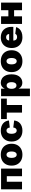

<svg xmlns="http://www.w3.org/2000/svg" viewBox="2062 -2650 792 4957"><g transform="rotate(-90 2458.5 -172.0)"><path d="M583.5 -541V0H387.2V-392.6H244.6V0H48.3V-541Z M943.4 10.3Q855.5 10.3 792 -24.9Q728.5 -60.1 694.6 -122.8Q660.6 -185.5 660.6 -269Q660.6 -353 694.6 -415.8Q728.5 -478.5 792 -513.4Q855.5 -548.3 943.4 -548.3Q1031.2 -548.3 1094.2 -513.4Q1157.2 -478.5 1191.2 -415.8Q1225.1 -353 1225.1 -269Q1225.1 -185.5 1191.2 -122.8Q1157.2 -60.1 1094.2 -24.9Q1031.2 10.3 943.4 10.3ZM943.4 -137.2Q968.3 -137.2 986.8 -152.8Q1005.4 -168.5 1015.4 -198.2Q1025.4 -228 1025.4 -270Q1025.4 -312.5 1015.4 -341.6Q1005.4 -370.6 986.8 -385.7Q968.3 -400.9 943.4 -400.9Q918 -400.9 899.2 -385.7Q880.4 -370.6 870.4 -341.6Q860.4 -312.5 860.4 -270Q860.4 -228 870.4 -198.2Q880.4 -168.5 899.2 -152.8Q918 -137.2 943.4 -137.2Z M1564 10.3Q1476.1 10.3 1413.1 -24.9Q1350.1 -60.1 1316.4 -122.8Q1282.7 -185.5 1282.7 -269Q1282.7 -352.5 1316.4 -415.3Q1350.1 -478 1413.1 -513.2Q1476.1 -548.3 1564 -548.3Q1620.6 -548.3 1666.7 -533.4Q1712.9 -518.6 1747.1 -491Q1781.2 -463.4 1801.3 -424.6Q1821.3 -385.7 1825.7 -337.9L1644.5 -315.4Q1641.1 -336.4 1634.8 -352.3Q1628.4 -368.2 1618.7 -379.2Q1608.9 -390.1 1595.9 -395.8Q1583 -401.4 1566.9 -401.4Q1541 -401.4 1522.2 -386.7Q1503.4 -372.1 1492.9 -342.8Q1482.4 -313.5 1482.4 -270Q1482.4 -227.1 1492.9 -197.3Q1503.4 -167.5 1522.2 -152.3Q1541 -137.2 1566.9 -137.2Q1583 -137.2 1595.9 -143.1Q1608.9 -148.9 1618.9 -159.9Q1628.9 -170.9 1635.3 -187.5Q1641.6 -204.1 1644.5 -225.6L1825.7 -203.6Q1821.3 -154.8 1801.5 -115.5Q1781.7 -76.2 1747.8 -48.1Q1713.9 -20 1667.2 -4.9Q1620.6 10.3 1564 10.3Z M2029.3 0V-392.6H1863.3V-541H2391.6V-392.6H2225.6V0Z M2452.1 204.1V-541H2646.5V-450.2H2650.9Q2662.6 -477.5 2683.1 -500Q2703.6 -522.5 2733.4 -535.4Q2763.2 -548.3 2802.7 -548.3Q2858.9 -548.3 2907.5 -518.8Q2956.1 -489.3 2986.6 -427.5Q3017.1 -365.7 3017.1 -270Q3017.1 -177.7 2988 -116Q2959 -54.2 2909.9 -23.2Q2860.8 7.8 2800.8 7.8Q2763.2 7.8 2733.6 -4.6Q2704.1 -17.1 2683.3 -38.3Q2662.6 -59.6 2651.4 -87.4H2648.4V204.1ZM2731 -143.1Q2758.3 -143.1 2776.9 -158.4Q2795.4 -173.8 2805.4 -202.4Q2815.4 -231 2815.4 -270Q2815.4 -310.1 2805.4 -338.4Q2795.4 -366.7 2776.9 -382.3Q2758.3 -397.9 2731 -397.9Q2704.1 -397.9 2684.3 -382.3Q2664.6 -366.7 2653.8 -338.4Q2643.1 -310.1 2643.1 -270Q2643.1 -231.4 2653.8 -202.9Q2664.6 -174.3 2684.3 -158.7Q2704.1 -143.1 2731 -143.1Z M3357.4 10.3Q3269.5 10.3 3206.1 -24.9Q3142.6 -60.1 3108.6 -122.8Q3074.7 -185.5 3074.7 -269Q3074.7 -353 3108.6 -415.8Q3142.6 -478.5 3206.1 -513.4Q3269.5 -548.3 3357.4 -548.3Q3445.3 -548.3 3508.3 -513.4Q3571.3 -478.5 3605.2 -415.8Q3639.2 -353 3639.2 -269Q3639.2 -185.5 3605.2 -122.8Q3571.3 -60.1 3508.3 -24.9Q3445.3 10.3 3357.4 10.3ZM3357.4 -137.2Q3382.3 -137.2 3400.9 -152.8Q3419.4 -168.5 3429.4 -198.2Q3439.5 -228 3439.5 -270Q3439.5 -312.5 3429.4 -341.6Q3419.4 -370.6 3400.9 -385.7Q3382.3 -400.9 3357.4 -400.9Q3332 -400.9 3313.2 -385.7Q3294.4 -370.6 3284.4 -341.6Q3274.4 -312.5 3274.4 -270Q3274.4 -228 3284.4 -198.2Q3294.4 -168.5 3313.2 -152.8Q3332 -137.2 3357.4 -137.2Z M3977.1 10.3Q3890.6 10.3 3827.6 -23.4Q3764.6 -57.1 3730.7 -119.9Q3696.8 -182.6 3696.8 -269Q3696.8 -352.5 3731 -415.5Q3765.1 -478.5 3826.9 -513.4Q3888.7 -548.3 3972.2 -548.3Q4033.7 -548.3 4083.7 -529.1Q4133.8 -509.8 4169.4 -473.6Q4205.1 -437.5 4224.4 -386.2Q4243.7 -335 4243.7 -271V-224.6H3756.8V-332.5H4152.3L4060.5 -310.5Q4060.5 -342.8 4050.8 -365Q4041 -387.2 4022 -398.9Q4002.9 -410.6 3974.6 -410.6Q3946.8 -410.6 3927.7 -398.9Q3908.7 -387.2 3898.7 -365Q3888.7 -342.8 3888.7 -310.5V-231Q3888.7 -196.3 3900.1 -173.1Q3911.6 -149.9 3932.6 -138.7Q3953.6 -127.4 3981.4 -127.4Q4001.5 -127.4 4018.1 -132.8Q4034.7 -138.2 4046.4 -148.7Q4058.1 -159.2 4064 -174.3L4236.8 -152.8Q4223.6 -103.5 4188.5 -66.9Q4153.3 -30.3 4099.9 -10Q4046.4 10.3 3977.1 10.3Z M4730.5 -352.5V-204.6H4457V-352.5ZM4515.1 -541V0H4318.8V-541ZM4868.7 -541V0H4672.9V-541Z"/></g></svg>

Font: Inter 17pt Black
Style: Regular
Weight: 900
Version: Version 4.001;git-66647c0bb